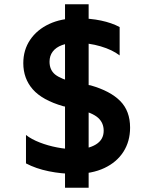

<svg xmlns="http://www.w3.org/2000/svg" viewBox="-20 -800 688 900"><path d="M331.2 15Q268.1 15 208.2 2.7Q148.2 -9.6 101.8 -34.1V-167.2Q127.6 -147.1 166.1 -132.2Q204.6 -117.2 247.9 -108.9Q291.2 -100.5 331.5 -100.5Q393.2 -100.5 429.6 -122.9Q466 -145.2 466 -187.2Q466 -224.2 439.7 -247.9Q413.4 -271.5 344.5 -288.8L276.4 -302.1Q178 -330.6 133.6 -381.3Q89.2 -432 89.2 -503.8Q89.2 -565.8 121.2 -613.2Q153.1 -660.6 210.2 -687.4Q267.2 -714.2 343.1 -714.2Q403 -714.2 453.6 -703.6Q504.1 -692.9 540.8 -673.2V-540.2Q507.2 -566.4 452.1 -582.7Q397 -599 337.8 -599Q298.5 -599 270.4 -588.5Q242.2 -578 227.2 -558.2Q212.2 -538.4 212.2 -510.8Q212.2 -472.5 238 -451.1Q263.8 -429.8 332.5 -412.1L405 -399.8Q497.1 -373.5 543.4 -326.6Q589.8 -279.8 589.8 -201.8Q589.8 -137.4 558.5 -88.5Q527.2 -39.6 469.2 -12.3Q411.2 15 331.2 15ZM284.8 80V-780H395.5V80Z"/></svg>

Font: Geologica-Sharp
Style: Regular
Weight: 100
Designer: Sindre Bremnes, Frode Helland
Foundry: Monokrom Skriftforlag AS
Version: Version 1.010;gftools[0.9.28]